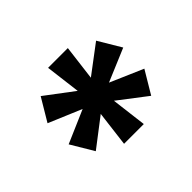

<svg xmlns="http://www.w3.org/2000/svg" viewBox="-75 -866 495 495"><g transform="rotate(45 172.0 -619.0)"><path d="M72 -518 130 -595 34 -583V-655L130 -643L72 -720L134 -757L172 -667L211 -757L273 -720L214 -643L311 -655V-583L214 -595L273 -518L211 -481L172 -571L134 -481Z"/></g></svg>

Font: Oakes Grotesk Bold
Style: Italic
Weight: 700
Italic angle: -8°
Designer: Samuel Oakes
Foundry: Samuel Oakes
Version: Version 1.000;PS 001.000;hotconv 1.0.88;makeotf.lib2.5.64775